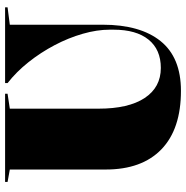

<svg xmlns="http://www.w3.org/2000/svg" viewBox="-8 -740 748 773"><g transform="rotate(-90 366.5 -354.0)"><path d="M387 0Q233 0 151.5 -78.5Q70 -157 70 -303V-689L20 -698V-708H375V-698L315 -689V-332Q315 -211 358 -146Q401 -81 479 -81Q553 -81 593 -130.5Q633 -180 633 -271V-287Q633 -338 616.5 -395.5Q600 -453 570.5 -509Q541 -565 502 -614Q463 -663 418 -698V-708H723V-698L653 -689V-315Q653 -164 587 -82Q521 0 387 0Z"/></g></svg>

Font: Kalnia Thin
Style: Bold
Weight: 700
Version: Version 1.105